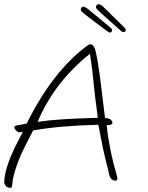

<svg xmlns="http://www.w3.org/2000/svg" viewBox="-58 -835 704 914"><path d="M-10.4 59Q-27.4 59 -35.1 43Q-37.5 37 -37.9 35Q-38.6 -46 51.2 -207Q46.4 -206 43.1 -205.5Q39.7 -205 37.7 -205Q20.7 -205 11.3 -224Q6.7 -235 22 -238Q31.6 -240 42.2 -241.5Q52.9 -243 69 -247Q131.9 -373 202.5 -463.5Q273.1 -554 349.7 -612Q356.5 -617 361.7 -620.5Q366.9 -624 371.9 -624Q383.9 -624 391.6 -608Q405.5 -578 426.2 -402L442 -273Q468 -273 475.7 -257Q483.8 -239 449.8 -239Q454.8 -187 467.3 -124.5Q479.7 -62 498.9 4Q504.8 25 490.8 25Q473.8 25 465.6 7Q463.9 4 461.1 -6Q458.3 -16 455.6 -32Q440.2 -90 432.4 -128Q424.7 -166 419.6 -192.5Q414.4 -219 410.4 -241Q228.3 -237 99.6 -214Q78.1 -173 64.1 -144.5Q50.2 -116 43.4 -102Q14.7 -36 3.2 18Q2.3 23 1.7 31Q1 39 -0.5 50Q-0.4 59 -10.4 59ZM121.1 -255Q175.3 -263 246.2 -267.5Q317.2 -272 407.7 -274Q401.1 -320 396.1 -363.5Q391 -407 386.8 -447Q383.6 -491 370.3 -579Q285.8 -512 223.5 -431Q161.2 -350 121.1 -255ZM529.1 -682Q525.1 -682 520.2 -686Q485.1 -717 453 -745.5Q420.9 -774 410.6 -784Q406.7 -788 403.2 -792Q399.8 -796 398.9 -800Q397.7 -805 401.7 -809.5Q405.7 -814 410.4 -815Q415.4 -815 421.7 -811.5Q428 -808 433.2 -803Q448.7 -788 468.8 -768Q488.9 -748 507.6 -730Q526.2 -712 535.3 -703Q539.7 -697 540.6 -693Q541.1 -682 529.1 -682ZM465.6 -680Q462.6 -680 456.9 -683Q419.4 -711 384.9 -737Q350.4 -763 339.4 -772Q328.3 -781 326.9 -787Q325.7 -792 328.6 -797Q331.4 -802 336.2 -803H338.2Q343.2 -803 348.9 -800Q354.6 -797 359.5 -793Q375.5 -780 397.8 -761.5Q420.1 -743 440.4 -726.5Q460.7 -710 469.5 -702Q474.4 -698 475.6 -693Q476.5 -689 473.6 -684.5Q470.6 -680 465.6 -680Z"/></svg>

Font: Oooh Baby
Style: Normal
Weight: 400
Designer: Robert E. Leuschke
Foundry: Robert E. Leuschke
Version: Version 1.011; ttfautohint (v1.8.3)